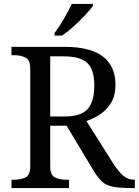

<svg xmlns="http://www.w3.org/2000/svg" viewBox="-20 -951 702 971"><path d="M38 0V-42H51Q84 -42 108.5 -53.5Q133 -65 133 -109V-604Q133 -648 108.5 -660Q84 -672 51 -672H38V-714H307Q564 -714 564 -521Q564 -468 542 -431.5Q520 -395 486.5 -373Q453 -351 417 -339L554 -122Q580 -82 604 -62Q628 -42 659 -42H662V0H648Q586 0 551.5 -6.5Q517 -13 496 -32.5Q475 -52 452 -90L317 -315H234V-109Q234 -65 258.5 -53.5Q283 -42 316 -42H329V0ZM304 -362Q392 -362 424.5 -401Q457 -440 457 -518Q457 -598 422 -632Q387 -666 302 -666H234V-362ZM256 -784Q278 -813 302.5 -855Q327 -897 343 -931H450V-921Q438 -904 411 -875Q384 -846 352.5 -817.5Q321 -789 294 -771H256Z"/></svg>

Font: Noto Serif Ahom
Style: Regular
Weight: 400
Designer: Monotype Design Team
Foundry: Monotype Imaging Inc.
Version: Version 2.007; ttfautohint (v1.8.4.7-5d5b)